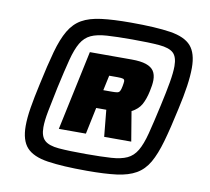

<svg xmlns="http://www.w3.org/2000/svg" viewBox="-78 -784 962 880"><g transform="rotate(10 403.0 -344.0)"><path d="M381 8Q266 8 197.5 -2.5Q129 -13 99 -46Q69 -79 69 -146Q69 -184 77 -232.5Q85 -281 99 -344Q119 -438 136.5 -501Q154 -564 177 -603Q200 -642 235 -662Q270 -682 325 -689Q380 -696 462 -696Q578 -696 646 -685.5Q714 -675 743.5 -641.5Q773 -608 773 -540Q773 -503 766 -454.5Q759 -406 745 -344Q725 -251 707 -188Q689 -125 666.5 -86Q644 -47 608.5 -26.5Q573 -6 518.5 1Q464 8 381 8ZM221 -159 300 -530H495Q537 -530 562 -521.5Q587 -513 598 -496.5Q609 -480 609 -454Q609 -443 607 -429Q605 -415 602 -402Q594 -364 580 -338.5Q566 -313 535 -297L558 -159H432L420 -283H373L347 -159ZM363 -67Q435 -67 480.5 -70Q526 -73 554 -86Q582 -99 599.5 -128.5Q617 -158 630.5 -210Q644 -262 662 -344Q677 -411 685 -457.5Q693 -504 693 -534Q693 -577 673.5 -595Q654 -613 607.5 -617Q561 -621 481 -621Q410 -621 364 -618Q318 -615 290 -602Q262 -589 244.5 -559.5Q227 -530 213.5 -478Q200 -426 182 -344Q168 -277 159 -231Q150 -185 150 -154Q150 -112 170 -93.5Q190 -75 236.5 -71Q283 -67 363 -67ZM391 -369H430Q447 -369 455.5 -370.5Q464 -372 468 -379.5Q472 -387 475 -403Q476 -410 477 -415.5Q478 -421 478 -425Q478 -434 471 -436.5Q464 -439 444 -439H406Z"/></g></svg>

Font: Saira SemiExpanded Black
Style: Italic
Weight: 900
Width: 6
Italic angle: -12°
Designer: Hector Gatti with collaboration of the Omnibus-Type team
Foundry: Omnibus-Type
Version: Version 1.101